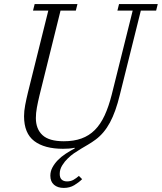

<svg xmlns="http://www.w3.org/2000/svg" viewBox="-20 -718 794 942"><path d="M293 204Q263 204 245 188.5Q227 173 227 144Q227 123 237 104Q247 85 263.5 68Q280 51 302 36.5Q324 22 347 10L346 7Q332 10 317.5 11Q303 12 289 12Q198 12 148 -26Q98 -64 98 -148Q98 -173 103.5 -202Q109 -231 117 -264L217 -666H142L150 -698H360L352 -666H277L174 -251Q166 -218 161 -190.5Q156 -163 156 -139Q156 -85 188.5 -55Q221 -25 293 -25Q342 -25 379.5 -38.5Q417 -52 445 -80Q473 -108 493 -151Q513 -194 528 -253L631 -666H556L564 -698H754L746 -666H671L568 -253Q548 -170 519.5 -117Q491 -64 449 -33Q430 -19 412 -8.5Q394 2 376.5 12.5Q359 23 343 34Q327 45 312 60Q298 73 285.5 93Q273 113 273 135Q273 154 282.5 163Q292 172 309 172Q327 172 341 164Q355 156 367 145L383 161Q367 177 344.5 190.5Q322 204 293 204Z"/></svg>

Font: IBM Plex Serif Light
Style: Italic
Weight: 300
Italic angle: -14°
Designer: Mike Abbink, Paul van der Laan, Pieter van Rosmalen
Foundry: Bold Monday
Version: Version 3.001